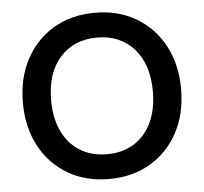

<svg xmlns="http://www.w3.org/2000/svg" viewBox="-52 -766 884 833"><g transform="rotate(-5 390.5 -350.0)"><path d="M391 12Q288 12 210.5 -34Q133 -80 89.5 -161.5Q46 -243 46 -350Q46 -457 89.5 -538.5Q133 -620 210.5 -666Q288 -712 391 -712Q493 -712 570.5 -666Q648 -620 691.5 -538.5Q735 -457 735 -350Q735 -243 691.5 -161.5Q648 -80 570.5 -34Q493 12 391 12ZM391 -96Q458 -96 507.5 -126.5Q557 -157 584.5 -214Q612 -271 612 -350Q612 -469 551.5 -536.5Q491 -604 391 -604Q290 -604 229.5 -536.5Q169 -469 169 -350Q169 -271 196.5 -214Q224 -157 274 -126.5Q324 -96 391 -96Z"/></g></svg>

Font: DM Sans SemiBold
Style: Regular
Weight: 600
Designer: Colophon Foundry, Jonny Pinhorn
Foundry: Colophon Foundry
Version: Version 4.004; ttfautohint (v1.8.4.7-5d5b)